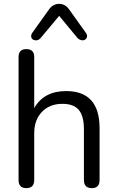

<svg xmlns="http://www.w3.org/2000/svg" viewBox="-20 -966 608 993"><path d="M286 -884 189 -768Q178 -756 163 -757.5Q148 -759 143 -770Q138 -781 146 -795L234 -918Q254 -946 286 -946Q317 -946 337 -918L425 -795Q434 -782 428 -770Q422 -758 408.5 -757.5Q395 -757 382 -768ZM116 7Q76 7 76 -35V-671Q76 -712 116 -712Q157 -712 157 -671V-407Q207 -495 322 -495Q495 -495 495 -303V-35Q495 7 455 7Q414 7 414 -35V-298Q414 -366 387.5 -397.5Q361 -429 303 -429Q237 -429 197 -387.5Q157 -346 157 -277V-35Q157 7 116 7Z"/></svg>

Font: Nunito
Style: Regular
Weight: 400
Designer: Vernon Adams
Foundry: Vernon Adams
Version: Version 3.602